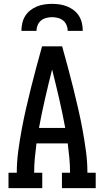

<svg xmlns="http://www.w3.org/2000/svg" viewBox="-20 -975 540 995"><path d="M24 0V-80H67Q67 -136 74.5 -191.5Q82 -247 92 -301.5Q102 -356 114.5 -410.5Q127 -465 140.5 -519.5Q154 -574 168.5 -627.5Q183 -681 198 -735H302Q317 -681 331.5 -627.5Q346 -574 359.5 -519.5Q373 -465 385.5 -410.5Q398 -356 408 -301.5Q418 -247 425.5 -191.5Q433 -136 433 -80H476V0H301V-80H343Q343 -118 339.5 -156Q336 -194 331 -232H169Q164 -194 160.5 -156Q157 -118 157 -80H199V0ZM182 -312H318Q304 -388 286.5 -464Q269 -540 250 -615Q231 -540 213.5 -464Q196 -388 182 -312ZM91 -815Q91 -835 95.5 -855Q100 -875 110.5 -892Q121 -909 137 -921.5Q153 -934 171.5 -941.5Q190 -949 210 -952Q230 -955 250 -955Q270 -955 290 -952Q310 -949 328.5 -941.5Q347 -934 363 -921.5Q379 -909 389.5 -892Q400 -875 404.5 -855Q409 -835 409 -815H331Q331 -830 325 -844.5Q319 -859 307.5 -868.5Q296 -878 280.5 -882Q265 -886 250 -886Q235 -886 219.5 -882Q204 -878 192.5 -868.5Q181 -859 175 -844.5Q169 -830 169 -815Z"/></svg>

Font: Iosevka Curly Slab Medium
Style: Regular
Weight: 500
Monospace: yes
Designer: Belleve Invis
Foundry: Belleve Invis
Version: Version 22.1.2; ttfautohint (v1.8.4)